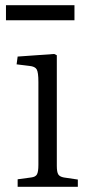

<svg xmlns="http://www.w3.org/2000/svg" viewBox="-20 -720 352 740"><path d="M48 0V-29L100 -36Q117 -38 122.5 -48Q128 -58 128 -85V-404Q128 -441 121.5 -452.5Q115 -464 93 -466L44 -472L48 -502L189 -512L199 -507V-81Q199 -57 204.5 -48Q210 -39 226 -36L280 -28V0ZM3 -642V-700H267V-642Z"/></svg>

Font: Literata 36pt Light
Style: Regular
Weight: 300
Designer: Latin by Veronika Burian and Jose Scaglione. Greek by Irene Vlachou. Cyrillic by Vera Evstafieva.
Foundry: TypeTogether
Version: Version 3.002